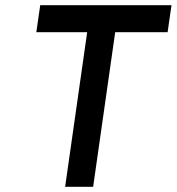

<svg xmlns="http://www.w3.org/2000/svg" viewBox="-20 -720 681 740"><path d="M231 0 316 -596H120L135 -700H641L626 -596H424L339 0Z"/></svg>

Font: Lexend
Style: Italic
Weight: 400
Italic angle: -8.13011°
Designer: Bonnie Shaver-Troup, Thomas Jockin
Foundry: Lexend
Version: Version 1.007